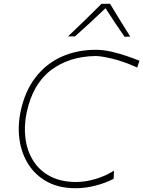

<svg xmlns="http://www.w3.org/2000/svg" viewBox="-20 -989 760 1018"><path d="M381.5 9Q293.5 9 230.8 -25Q168 -59 131 -117Q94 -175 83.5 -248Q73 -321 89.5 -399Q112 -505.5 167.8 -578Q223.5 -650.5 305.5 -687.8Q387.5 -725 488.5 -725Q526.5 -725 568.8 -715.5Q611 -706 650.5 -692.5Q690 -679 719.5 -667L707.5 -631Q635 -663.5 575.5 -677.8Q516 -692 486.5 -692Q347 -690 250.5 -617.2Q154 -544.5 121.5 -393Q106.5 -322 114.8 -256.5Q123 -191 155 -138.8Q187 -86.5 243.2 -55.8Q299.5 -25 380.5 -24Q432.5 -24 485.8 -39.8Q539 -55.5 584.5 -84L582.5 -41Q540 -18.5 486 -4.8Q432 9 381.5 9ZM640.5 -794Q614.5 -832 589.2 -869.2Q564 -906.5 539.5 -945.5Q499.5 -907 459.8 -870.5Q420 -834 377.5 -796H340.5Q386.5 -839.5 430.5 -882.2Q474.5 -925 518.5 -969H563.5Q588.5 -927 615.8 -882.8Q643 -838.5 670.5 -795Z"/></svg>

Font: Commissioner Flair Thin
Style: Italic
Weight: 100
Italic angle: -12°
Designer: Kostas Bartsokas
Foundry: Kostas Bartsokas
Version: Version 1.000; ttfautohint (v1.8.3)